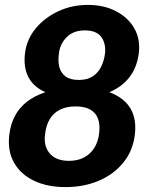

<svg xmlns="http://www.w3.org/2000/svg" viewBox="-20 -755 601 783"><path d="M247 8Q173 8 118.5 -18Q64 -44 37 -92Q10 -140 18 -206Q23 -248 40.5 -281.5Q58 -315 89 -339.5Q120 -364 165 -379Q116 -401 95.5 -441Q75 -481 82 -538Q89 -595 125.5 -639Q162 -683 217.5 -709Q273 -735 339 -735Q404 -735 453.5 -709Q503 -683 528 -639Q553 -595 546 -538Q539 -481 508.5 -441Q478 -401 426 -379Q466 -364 491 -339.5Q516 -315 525.5 -281.5Q535 -248 530 -206Q522 -140 483 -92Q444 -44 383 -18Q322 8 247 8ZM261 -99Q298 -99 324 -113.5Q350 -128 365 -152.5Q380 -177 384 -209Q389 -245 380 -270Q371 -295 348.5 -308Q326 -321 288 -321Q251 -321 225 -308Q199 -295 183.5 -270Q168 -245 164 -209Q159 -177 169 -152Q179 -127 202 -113Q225 -99 261 -99ZM301 -429Q336 -429 358 -443.5Q380 -458 392 -482Q404 -506 408 -535Q413 -576 393.5 -603.5Q374 -631 326 -631Q279 -631 251.5 -603Q224 -575 220 -535Q216 -505 222 -481.5Q228 -458 247 -443.5Q266 -429 301 -429Z"/></svg>

Font: Aleo ExtraBold
Style: Italic
Weight: 800
Italic angle: -7°
Designer: Alessio Laiso
Foundry: Alessio Laiso
Version: Version 2.001;gftools[0.9.29]